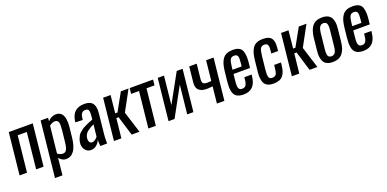

<svg xmlns="http://www.w3.org/2000/svg" viewBox="-7 -1447 5038 2500"><g transform="rotate(-20 2512.0 -197.5)"><path d="M30.8 0 91.3 -578.1H423.8L363.3 0H260.3L312.5 -499H186.5L133.8 0Z M452.1 190.4 532.7 -578.1H636.2L631.8 -531.7Q684.6 -586.4 747.1 -586.4Q772 -586.4 791.3 -577.9Q810.5 -569.3 822.5 -556.2Q834.5 -543 842.5 -523.4Q850.6 -503.9 854 -484.9Q857.4 -465.8 858.4 -442.9Q858.9 -429.7 858.9 -418.5Q858.4 -410.2 858.4 -402.8Q857.4 -385.7 856 -367.2L841.3 -229.5Q816.4 8.3 673.3 8.3Q621.6 8.3 580.1 -43.5L555.7 190.4ZM661.6 -73.2Q678.2 -73.2 690.4 -81.5Q702.6 -89.8 710 -102.1Q717.3 -114.3 723.1 -136.5Q729 -158.7 731.7 -178.2Q734.4 -197.8 737.8 -229L752.4 -367.2Q755.9 -406.2 755.9 -437Q755.9 -467.8 742.9 -486.3Q730 -504.9 703.1 -504.9Q667.5 -504.9 625.5 -473.6L585.9 -100.6Q619.6 -73.2 661.6 -73.2Z M1017.6 8.3Q968.3 7.8 939 -32.2Q914.1 -66.4 914.1 -109.4Q914.1 -117.2 915 -125.5Q918 -154.8 927.7 -179.9Q937.5 -205.1 947 -222.9Q956.5 -240.7 979.5 -259.5Q1002.4 -278.3 1015.1 -288.1Q1027.8 -297.9 1061.8 -314Q1095.7 -330.1 1109.6 -335.9Q1123.5 -341.8 1165.5 -358.4Q1168 -359.4 1168.9 -359.9L1173.3 -401.4Q1175.8 -425.3 1175.8 -443.4Q1175.8 -469.7 1170.4 -484.4Q1161.1 -508.8 1125.5 -508.3Q1062.5 -508.3 1054.2 -424.8L1050.8 -396.5L948.7 -400.4Q949.2 -402.8 950.2 -410.4Q951.2 -418 951.7 -421.4Q965.3 -507.8 1012.7 -547.1Q1060.1 -586.4 1140.1 -586.4Q1223.1 -586.9 1254.9 -541Q1279.3 -505.9 1279.3 -443.4Q1279.3 -424.3 1276.9 -402.3L1249 -136.2Q1243.7 -85.9 1243.7 -31.2Q1243.7 -15.6 1244.1 0H1149.9Q1145 -49.3 1145 -85Q1128.4 -45.4 1095.7 -18.6Q1063 8.3 1017.6 8.3ZM1067.9 -81.5Q1089.4 -81.5 1111.3 -97.9Q1133.3 -114.3 1145 -131.3L1162.6 -296.4Q1159.2 -294.9 1153.3 -291.5Q1127.4 -277.8 1114.7 -270.8Q1102.1 -263.7 1082.3 -249.8Q1062.5 -235.8 1052.5 -224.1Q1042.5 -212.4 1033.7 -194.6Q1024.9 -176.8 1022.9 -156.7Q1022 -148.4 1022 -141.1Q1022 -116.2 1031.2 -101.1Q1043 -81.5 1067.9 -81.5Z M1338.4 0 1398.9 -578.1H1502L1477.1 -333.5H1508.8L1644.5 -578.1H1751L1598.6 -298.3L1692.4 0H1584L1501.5 -270.5H1470.2L1441.4 0Z M1815.4 0 1868.2 -500.5H1758.3L1766.6 -578.1H2090.8L2082.5 -500.5H1971.7L1918.9 0Z M2094.7 0 2155.3 -578.1H2242.2L2201.2 -183.6L2418.5 -578.1H2500L2439.5 0H2353.5L2395.5 -397.5L2178.2 0Z M2765.1 0 2789.1 -230.5Q2741.2 -224.1 2710.4 -224.1Q2676.3 -224.1 2650.4 -230.7Q2624.5 -237.3 2604 -252.9Q2583 -268.6 2574.2 -297.4Q2568.4 -316.9 2568.4 -341.8Q2568.4 -354 2569.8 -367.2L2591.8 -578.1H2695.3L2673.3 -365.7Q2672.9 -359.4 2672.9 -353Q2672.9 -328.1 2684.6 -314.5Q2699.2 -297.9 2742.2 -297.9Q2767.6 -297.9 2796.9 -302.7L2825.7 -578.1H2929.2L2868.7 0Z M3135.3 8.3Q3085.4 8.3 3053.7 -6.3Q3022 -21 3006.3 -49.8Q2990.7 -79.1 2986.8 -122.1Q2985.4 -137.7 2985.8 -155.3Q2985.8 -186 2989.7 -222.2L3003.9 -356Q3010.3 -416 3022.7 -457.5Q3035.2 -499 3057.6 -528.8Q3080.1 -558.6 3114.5 -572.5Q3148.9 -586.4 3197.3 -586.4Q3249.5 -586.4 3281 -569.6Q3312.5 -552.7 3325.2 -520.5Q3337.4 -488.3 3339.4 -441.4Q3339.8 -432.6 3339.8 -423.3Q3339.8 -383.8 3334 -335.4L3328.6 -288.1H3100.1L3091.8 -210Q3090.3 -193.4 3089.6 -186Q3088.9 -178.7 3087.9 -164.6Q3086.9 -150.4 3087.2 -143.8Q3087.4 -137.2 3087.6 -125.7Q3087.9 -114.3 3089.8 -108.9Q3091.8 -103.5 3094.5 -95.5Q3097.2 -87.4 3101.6 -83.5Q3106 -79.6 3111.6 -75.4Q3117.2 -71.3 3125 -69.8Q3132.8 -68.4 3142.6 -68.4Q3177.2 -68.4 3193.4 -92.3Q3209.5 -116.2 3214.4 -165L3218.3 -200.7H3319.3L3316.4 -177.2Q3297.4 8.3 3135.3 8.3ZM3106.4 -344.2H3233.4L3238.3 -396.5Q3241.2 -423.8 3241.2 -445.3Q3240.7 -452.1 3240.7 -458Q3239.7 -483.4 3227.3 -496.6Q3214.8 -509.8 3188.5 -509.8Q3149.4 -509.8 3133.5 -481.9Q3117.7 -454.1 3109.4 -376.5Z M3550.8 8.3Q3499 8.3 3466.6 -8.3Q3434.1 -24.9 3420.4 -54.7Q3406.7 -85 3403.8 -127Q3402.8 -140.1 3402.8 -154.8Q3402.8 -185.5 3407.7 -221.2L3421.9 -355.5Q3428.2 -414.1 3439.2 -453.9Q3450.2 -493.7 3471.4 -525.1Q3492.7 -556.6 3527.6 -571.5Q3562.5 -586.4 3613.3 -586.4Q3659.7 -586.4 3689.5 -574.5Q3719.2 -562.5 3733.9 -539.6Q3748.5 -516.6 3752.4 -482.4Q3754.4 -467.3 3753.9 -450.7Q3753.9 -428.7 3751 -403.8L3747.1 -370.1H3653.3L3657.2 -404.3Q3659.7 -426.3 3659.7 -443.4Q3659.7 -471.7 3652.8 -486.3Q3642.1 -509.8 3606.9 -509.8Q3566.9 -509.8 3551.3 -481.9Q3535.6 -454.1 3527.8 -376.5L3508.8 -195.8Q3505.4 -164.6 3505.4 -142.1Q3505.4 -110.4 3512.2 -94.7Q3522.9 -68.4 3561 -68.4Q3577.1 -68.4 3588.9 -73.5Q3600.6 -78.6 3607.9 -86.7Q3615.2 -94.7 3620.4 -109.1Q3625.5 -123.5 3627.9 -137.5Q3630.4 -151.4 3632.8 -172.9L3637.7 -217.8H3731.4L3727.5 -179.2Q3722.7 -132.8 3711.9 -99.9Q3701.2 -66.9 3681.2 -41.7Q3661.1 -16.6 3628.7 -4.2Q3596.2 8.3 3550.8 8.3Z M3803.7 0 3864.3 -578.1H3967.3L3942.4 -333.5H3974.1L4109.9 -578.1H4216.3L4064 -298.3L4157.7 0H4049.3L3966.8 -270.5H3935.5L3906.7 0Z M4455.6 -198.7 4474.6 -378.4Q4476.6 -397 4477.3 -407.2Q4478 -417.5 4478.5 -433.8Q4479 -450.2 4477.5 -459Q4476.1 -467.8 4472.7 -479Q4469.2 -490.2 4463.1 -495.8Q4457 -501.5 4447.5 -505.6Q4438 -509.8 4424.8 -509.8Q4409.7 -509.8 4397.9 -505.1Q4386.2 -500.5 4378.4 -490.2Q4370.6 -480 4365.5 -470Q4360.4 -460 4356.7 -442.4Q4353 -424.8 4351.3 -412.4Q4349.6 -399.9 4347.7 -378.4L4328.6 -198.7Q4326.7 -179.7 4325.9 -169.7Q4325.2 -159.7 4324.7 -143.6Q4324.2 -127.4 4325.7 -118.7Q4327.1 -109.9 4330.6 -98.6Q4334 -87.4 4340.1 -81.8Q4346.2 -76.2 4355.7 -72.3Q4365.2 -68.4 4378.4 -68.4Q4391.6 -68.4 4402.1 -72.5Q4412.6 -76.7 4419.9 -82Q4427.2 -87.4 4432.9 -98.6Q4438.5 -109.9 4441.9 -118.4Q4445.3 -127 4448.2 -143.6Q4451.2 -160.2 4452.4 -169.9Q4453.6 -179.7 4455.6 -198.7ZM4224.6 -116.7Q4222.7 -133.8 4222.7 -152.8Q4222.7 -177.7 4226.1 -205.6L4243.2 -372.1Q4254.4 -477.1 4298.1 -531.7Q4341.8 -586.4 4432.6 -586.4Q4479.5 -586.4 4511.2 -571.3Q4543 -556.2 4558.6 -528.3Q4574.2 -500.5 4579.1 -460.9Q4581.5 -443.4 4581.1 -423.8Q4581.1 -399.4 4577.6 -372.1L4560.1 -205.6Q4554.7 -154.3 4542.2 -116.5Q4529.8 -78.6 4507.8 -49.8Q4485.8 -21 4451.4 -6.3Q4417 8.3 4370.1 8.3Q4323.2 8.3 4291.7 -6.6Q4260.3 -21.5 4244.9 -49.3Q4229.5 -77.1 4224.6 -116.7Z M4794.4 8.3Q4744.6 8.3 4712.9 -6.3Q4681.2 -21 4665.5 -49.8Q4649.9 -79.1 4646 -122.1Q4644.5 -137.7 4645 -155.3Q4645 -186 4648.9 -222.2L4663.1 -356Q4669.4 -416 4681.9 -457.5Q4694.3 -499 4716.8 -528.8Q4739.3 -558.6 4773.7 -572.5Q4808.1 -586.4 4856.4 -586.4Q4908.7 -586.4 4940.2 -569.6Q4971.7 -552.7 4984.4 -520.5Q4996.6 -488.3 4998.5 -441.4Q4999 -432.6 4999 -423.3Q4999 -383.8 4993.2 -335.4L4987.8 -288.1H4759.3L4751 -210Q4749.5 -193.4 4748.8 -186Q4748 -178.7 4747.1 -164.6Q4746.1 -150.4 4746.3 -143.8Q4746.6 -137.2 4746.8 -125.7Q4747.1 -114.3 4749 -108.9Q4751 -103.5 4753.7 -95.5Q4756.3 -87.4 4760.7 -83.5Q4765.1 -79.6 4770.8 -75.4Q4776.4 -71.3 4784.2 -69.8Q4792 -68.4 4801.8 -68.4Q4836.4 -68.4 4852.5 -92.3Q4868.7 -116.2 4873.5 -165L4877.4 -200.7H4978.5L4975.6 -177.2Q4956.5 8.3 4794.4 8.3ZM4765.6 -344.2H4892.6L4897.5 -396.5Q4900.4 -423.8 4900.4 -445.3Q4899.9 -452.1 4899.9 -458Q4898.9 -483.4 4886.5 -496.6Q4874 -509.8 4847.7 -509.8Q4808.6 -509.8 4792.7 -481.9Q4776.9 -454.1 4768.6 -376.5Z"/></g></svg>

Font: Oswald
Style: Regular
Weight: 400
Designer: Vernon Adams
Foundry: Vernon Adams
Version: 3.0; ttfautohint (v0.94.23-7a4d-dirty) -l 8 -r 50 -G 200 -x 